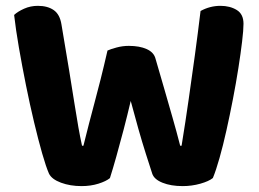

<svg xmlns="http://www.w3.org/2000/svg" viewBox="-20 -631 889 658"><path d="M348.4 -457.8Q358.6 -462.5 379.4 -468.2Q400.1 -473.8 421.5 -473.8Q458.2 -473.8 482.7 -462.8Q507.2 -451.7 512.8 -430.4Q530.2 -371.3 544.2 -322.3Q558.2 -273.4 571.4 -227.6Q584.6 -181.9 597.5 -131.6H602.3Q616 -215.5 626.7 -291.1Q637.5 -366.7 647.7 -440.7Q657.8 -514.6 667.3 -593.3Q699.5 -611 735.5 -611Q768.2 -611 791.3 -596.8Q814.5 -582.6 814.5 -549.6Q814.5 -528.3 809.7 -488.7Q805 -449 797 -397.9Q789 -346.8 778.4 -292Q767.8 -237.1 756.1 -184.6Q744.4 -132 732.3 -89.4Q720.2 -46.7 709.5 -20.9Q695.9 -9.8 666.7 -1.5Q637.5 6.8 605.8 6.8Q565.6 6.8 536.9 -4.8Q508.2 -16.3 501.7 -35.9Q492.3 -64.8 479.9 -103.7Q467.5 -142.6 454.3 -189.1Q441.2 -235.5 428 -285Q416.6 -236.5 403.8 -187.2Q390.9 -137.8 378.7 -94.7Q366.6 -51.6 356.7 -20.6Q343.6 -9.8 317.3 -1.5Q291 6.8 259.4 6.8Q220.6 6.8 189 -4.9Q157.4 -16.6 147.9 -35.9Q137.9 -58.6 124.5 -105.2Q111.2 -151.8 96.7 -212.5Q82.2 -273.2 69 -338.9Q55.8 -404.6 44.9 -467.2Q34.1 -529.8 28.4 -579.8Q40.7 -591.4 62.6 -601.2Q84.4 -611 109.8 -611Q143 -611 164.1 -596.4Q185.1 -581.8 190.6 -547.4Q206.6 -454.7 217.1 -388.9Q227.6 -323 235.2 -276Q242.7 -228.9 248.7 -194.5Q254.8 -160.2 261.1 -131.6H265.9Q276.1 -172.8 285.3 -208.4Q294.5 -244.1 304.3 -280.4Q314.1 -316.7 324.9 -359.6Q335.7 -402.4 348.4 -457.8Z"/></svg>

Font: Baloo Paaji 2
Style: Regular
Weight: 400
Designer: Shuchita Grover, Noopur Datye and Ek Type
Foundry: Ek Type
Version: Version 1.700